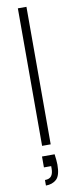

<svg xmlns="http://www.w3.org/2000/svg" viewBox="-102 -752 390 990"><g transform="rotate(-10 93.0 -257.5)"><path d="M70 0V-720H115V0ZM54 205V176Q78 176 88 162.5Q98 149 98 124V111H60V54H126Q128 69 129.5 83.5Q131 98 131 109Q131 166 109.5 185.5Q88 205 54 205Z"/></g></svg>

Font: DM Sans 16pt ExtraLight
Style: Regular
Weight: 250
Version: Version 4.004;gftools[0.9.30]